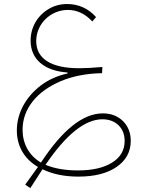

<svg xmlns="http://www.w3.org/2000/svg" viewBox="-20 -554 743 968"><path d="M186.5 265.6C125.5 230 93.8 168.9 93.8 100.6C93.8 47.9 110.8 0.5 144.5 -42.5C178.2 -85 225.6 -118.7 285.6 -144.5C345.7 -169.9 415.5 -183.6 494.6 -185.1L496.1 -216.3C452.6 -212.4 410.6 -210 379.4 -210C238.3 -210 162.6 -257.3 162.6 -347.2C162.6 -433.1 234.4 -503.9 322.3 -503.9C368.7 -503.9 409.7 -484.4 445.3 -445.8L464.4 -467.8C424.8 -511.7 376 -533.7 318.4 -533.7C284.7 -533.7 253.4 -525.4 225.6 -508.8C169.4 -475.6 134.3 -417.5 134.3 -349.1C134.3 -255.4 203.1 -196.3 320.8 -188.5L320.3 -183.6C270 -172.4 225.6 -152.8 187 -124C110.4 -66.4 64.9 16.1 64.9 103.5C64.9 180.2 100.6 246.6 171.4 287.6L106.9 377L132.8 394.5L194.3 299.3C245.6 324.2 305.7 336.4 375.5 336.4C456.1 336.4 520.5 320.3 567.9 287.6C615.2 254.9 639.2 211.4 639.2 156.2C639.2 115.7 626 82.5 600.1 56.6C573.7 30.8 540 17.6 498.5 17.6C398.9 17.6 294.9 100.1 186.5 265.6ZM209.5 276.9C313 124 408.7 47.4 496.1 47.4C529.8 47.4 556.6 57.6 577.6 77.6C598.1 97.7 608.4 124 608.4 156.7C608.4 203.1 587.4 239.3 545.4 265.6C503.4 292 445.8 305.2 373 305.2C309.6 305.2 254.9 295.9 209.5 276.9Z"/></svg>

Font: Estedad Thin
Style: Regular
Weight: 100
Designer: Amin Abedi
Version: Version 7.3